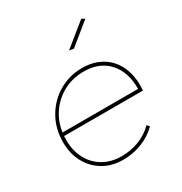

<svg xmlns="http://www.w3.org/2000/svg" viewBox="-172 -865 937 991"><g transform="rotate(-30 296.0 -369.5)"><path d="M453 -739 472 -729 343 -624 317 -629ZM74 -259Q73 -251 73 -235Q73 -172 99 -123Q125 -74 172 -47Q219 -20 280 -20Q336 -20 385.5 -39.5Q435 -59 470 -95L483 -81Q444 -42 390.5 -21Q337 0 278 0Q212 0 161 -30Q110 -60 81.5 -113Q53 -166 53 -234Q53 -314 90 -378.5Q127 -443 190 -480Q253 -517 329 -517Q395 -517 444 -488.5Q493 -460 519 -408.5Q545 -357 545 -291Q545 -270 544 -259ZM76 -279H526Q528 -377 475 -437Q422 -497 327 -497Q263 -497 209.5 -469.5Q156 -442 120.5 -392.5Q85 -343 76 -279Z"/></g></svg>

Font: TypoPRO Montserrat
Style: Italic
Weight: 250
Italic angle: -11.3°
Designer: Julieta Ulanovsky
Foundry: Julieta Ulanovsky
Version: Version 6.001